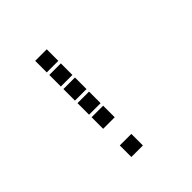

<svg xmlns="http://www.w3.org/2000/svg" viewBox="-182 -832 963 963"><g transform="rotate(-45 300.0 -350.0)"><path d="M210 -691Q209 -691 209 -691Q209 -691 209 -690V-610Q209 -609 209 -609Q209 -609 210 -609H290Q291 -609 291 -609Q291 -609 291 -610V-690Q291 -691 291 -691Q291 -691 290 -691ZM210 -591Q209 -591 209 -591Q209 -591 209 -590V-510Q209 -509 209 -509Q209 -509 210 -509H290Q291 -509 291 -509Q291 -509 291 -510V-590Q291 -591 291 -591Q291 -591 290 -591ZM210 -491Q209 -491 209 -491Q209 -491 209 -490V-410Q209 -409 209 -409Q209 -409 210 -409H290Q291 -409 291 -409Q291 -409 291 -410V-490Q291 -491 291 -491Q291 -491 290 -491ZM210 -391Q209 -391 209 -391Q209 -391 209 -390V-310Q209 -309 209 -309Q209 -309 210 -309H290Q291 -309 291 -309Q291 -309 291 -310V-390Q291 -391 291 -391Q291 -391 290 -391ZM210 -291Q209 -291 209 -291Q209 -291 209 -290V-210Q209 -209 209 -209Q209 -209 210 -209H290Q291 -209 291 -209Q291 -209 291 -210V-290Q291 -291 291 -291Q291 -291 290 -291ZM210 -91Q209 -91 209 -91Q209 -91 209 -90V-10Q209 -9 209 -9Q209 -9 210 -9H290Q291 -9 291 -9Q291 -9 291 -10V-90Q291 -91 291 -91Q291 -91 290 -91Z"/></g></svg>

Font: Doto Black ExtraBold
Style: Regular
Weight: 800
Monospace: yes
Version: Version 1.000